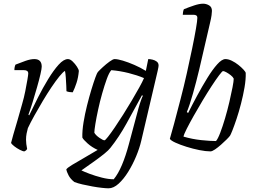

<svg xmlns="http://www.w3.org/2000/svg" viewBox="-20 -820 1386 1040"><path d="M112 0Q104 0 87.5 -8.5Q71 -17 57 -28Q43 -39 40 -46Q43 -59 52 -90.5Q61 -122 74 -165.5Q87 -209 100 -257Q110 -291 117 -326.5Q124 -362 128.5 -388.5Q133 -415 133 -422Q133 -440 110 -440H58Q58 -458 64 -470Q91 -481 118.5 -490.5Q146 -500 166 -500Q206 -500 206 -459Q206 -448 199 -417.5Q192 -387 180.5 -347Q169 -307 157 -267.5Q145 -228 134 -199L138 -195Q159 -239 185.5 -291.5Q212 -344 241 -391.5Q270 -439 297.5 -469.5Q325 -500 348 -500Q360 -500 373.5 -487Q387 -474 397 -458.5Q407 -443 407 -435Q404 -400 394.5 -371Q385 -342 374 -320Q365 -320 355.5 -321.5Q346 -323 340 -326Q340 -335 339 -355.5Q338 -376 336.5 -399Q335 -422 332 -436Q321 -430 301.5 -406Q282 -382 258.5 -347Q235 -312 211.5 -272.5Q188 -233 166.5 -194.5Q145 -156 131 -126Q127 -112 124 -96.5Q121 -81 121 -63Q121 -42 127 -13Q125 -10 122.5 -7Q120 -4 112 0Z M568 200Q556 200 532.5 197.5Q509 195 481 190Q453 185 427 179Q401 173 383 166Q361 149 351 129Q341 109 339 98Q343 90 370 73.5Q397 57 435 35.5Q473 14 509 -8Q478 -22 454.5 -43Q431 -64 426 -75Q425 -112 432.5 -157.5Q440 -203 451.5 -249Q463 -295 475 -334.5Q487 -374 496.5 -400Q506 -426 510 -430Q519 -440 537 -456.5Q555 -473 573.5 -486.5Q592 -500 601 -500Q617 -500 645.5 -491.5Q674 -483 707.5 -468.5Q741 -454 770 -436L783 -500Q793 -500 806 -497Q819 -494 829 -486.5Q839 -479 839 -465Q839 -463 838 -456Q837 -449 834 -436L745 -57Q736 -18 717.5 26.5Q699 71 674.5 110.5Q650 150 622.5 175Q595 200 568 200ZM546 -60Q550 -60 565 -79Q580 -98 601.5 -129.5Q623 -161 647 -199Q671 -237 693.5 -275Q716 -313 734 -345.5Q752 -378 760 -397Q722 -413 676 -424.5Q630 -436 583 -440Q571 -427 558.5 -392.5Q546 -358 533.5 -314Q521 -270 511.5 -226Q502 -182 496.5 -148Q491 -114 491 -101Q499 -87 518.5 -73.5Q538 -60 546 -60ZM596 151Q620 122 640.5 73.5Q661 25 678 -39L730 -233Q737 -258 744 -277.5Q751 -297 754 -301L749 -304Q706 -225 665.5 -151.5Q625 -78 578 -19Q568 -6 546.5 11.5Q525 29 500 47Q475 65 453.5 80Q432 95 421 103Q435 110 465.5 121.5Q496 133 531.5 142Q567 151 596 151Z M1120 0Q1095 0 1060 -7Q1025 -14 990 -25Q955 -36 930 -47.5Q905 -59 900 -68Q907 -91 923 -150Q939 -209 958 -283Q976 -352 992 -423.5Q1008 -495 1021 -558Q1034 -621 1041.5 -665Q1049 -709 1049 -724Q1049 -740 1028 -740H970Q970 -745 971.5 -754.5Q973 -764 976 -770Q1003 -781 1031.5 -790.5Q1060 -800 1080 -800Q1097 -800 1112.5 -791Q1128 -782 1128 -761Q1128 -754 1126 -738Q1124 -722 1117 -693L1059 -443Q1043 -376 1025 -312.5Q1007 -249 992 -213L999 -208Q1021 -252 1048 -302Q1075 -352 1103 -397.5Q1131 -443 1156.5 -471.5Q1182 -500 1201 -500Q1217 -500 1235.5 -491Q1254 -482 1270.5 -469Q1287 -456 1298.5 -443.5Q1310 -431 1311 -425Q1312 -390 1304.5 -346.5Q1297 -303 1285.5 -258.5Q1274 -214 1261.5 -176.5Q1249 -139 1239 -114Q1229 -89 1226 -85Q1221 -78 1207.5 -64.5Q1194 -51 1177 -36Q1160 -21 1144.5 -10.5Q1129 0 1120 0ZM1150 -56Q1160 -67 1173 -101Q1186 -135 1199 -179Q1212 -223 1222.5 -268Q1233 -313 1239.5 -347Q1246 -381 1246 -394Q1242 -403 1230 -412.5Q1218 -422 1206 -428.5Q1194 -435 1188 -435Q1184 -435 1167 -412.5Q1150 -390 1126.5 -354Q1103 -318 1077.5 -275.5Q1052 -233 1029.5 -193Q1007 -153 991.5 -122.5Q976 -92 974 -80Q1022 -66 1070.5 -61Q1119 -56 1150 -56Z"/></svg>

Font: Texturina Thin
Style: Italic
Weight: 100
Italic angle: -11°
Designer: Guillermo Torres Carreño
Foundry: Omnibus-Type
Version: Version 1.002; ttfautohint (v1.8.3)